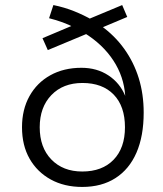

<svg xmlns="http://www.w3.org/2000/svg" viewBox="-20 -731 644 759"><path d="M305 8Q234 8 180.5 -21.5Q127 -51 97 -103.5Q67 -156 67 -228Q67 -298 96.5 -351Q126 -404 179 -433.5Q232 -463 302 -463Q363 -463 408.5 -433Q454 -403 475 -352Q470 -428 428 -492Q386 -556 313 -601H332L169 -533L148 -580L276 -634V-621Q254 -633 228 -642.5Q202 -652 174 -659L191 -711Q235 -702 273.5 -686.5Q312 -671 345 -652L324 -653L463 -711L483 -664L376 -619L378 -630Q433 -591 471 -538Q509 -485 528.5 -422Q548 -359 548 -286Q548 -193 519.5 -127.5Q491 -62 436.5 -27Q382 8 305 8ZM305 -53Q384 -53 429 -99.5Q474 -146 474 -228Q474 -311 429.5 -357Q385 -403 306 -403Q229 -403 183 -355Q137 -307 137 -228Q137 -148 183 -100.5Q229 -53 305 -53Z"/></svg>

Font: Nunito Sans 7pt Light
Style: Regular
Weight: 300
Designer: Vernon Adams
Foundry: Vernon Adams
Version: Version 3.101;gftools[0.9.27]